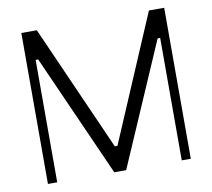

<svg xmlns="http://www.w3.org/2000/svg" viewBox="-78 -788 969 877"><g transform="rotate(-10 406.5 -350.0)"><path d="M75.2 0V-700.2H147L405.8 -116.2H418L667 -700.2H737.8V0H695.8V-567.9H684.1L438 0H382.8L129.9 -567.9H118.2V0Z"/></g></svg>

Font: Ribes
Style: Regular
Weight: 400
Designer: Luigi Gorlero
Foundry: Collletttivo
Version: Version 2.100;Glyphs 3.2 (3217)